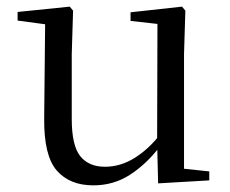

<svg xmlns="http://www.w3.org/2000/svg" viewBox="-20 -543 693 578"><path d="M261 15Q190 15 151 -29.5Q112 -74 113 -186L116 -484L138 -467L33 -481V-507L190 -523L200 -511L196 -380V-185Q196 -105 221.5 -73Q247 -41 296 -41Q343 -41 386 -68Q429 -95 465 -142L488 -103H462Q423 -51 373 -18Q323 15 261 15ZM456 9 453 -114V-116L454 -471L373 -480V-506L528 -523L538 -511L534 -380V-35L610 -27V0Z"/></svg>

Font: Noto Serif JP
Style: Regular
Weight: 400
Designer: Ryoko NISHIZUKA  (kana & ideographs); Frank Grießhammer (Latin, Greek & Cyrillic); Wenlong ZHANG  (bopomofo); Sandoll Co
Foundry: Adobe
Version: Version 2.003-H1;hotconv 1.1.1;makeotfexe 2.6.0